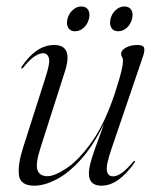

<svg xmlns="http://www.w3.org/2000/svg" viewBox="-20 -580 488 608"><path d="M407 -70Q409 -69 406 -65Q355 8 301 8Q261.5 8 261.5 -31Q261.5 -49 270.8 -78.8Q280 -108.5 291.5 -138.5Q303 -168.5 309 -187.5Q273.5 -115.5 234.2 -72.8Q195 -30 157.2 -11Q119.5 8 88.5 8Q44 8 40 -25.5Q36 -59 53 -112L123.5 -333Q139.5 -381.5 134.8 -396.5Q130 -411.5 116.5 -411.5Q105.5 -411.5 90.5 -402.2Q75.5 -393 53.5 -366Q50 -362 48 -363Q46 -364 49 -369.5Q95 -437.5 151.5 -437.5Q212 -437.5 186 -355L109 -114.5Q91.5 -60.5 98.8 -41.2Q106 -22 130 -22Q153 -22 191.2 -47.5Q229.5 -73 270.8 -130.8Q312 -188.5 344 -285.5Q360.5 -336.5 365 -357Q369.5 -377.5 369.5 -387.5Q369.5 -395 366.5 -399.2Q363.5 -403.5 363.5 -410Q363.5 -420.5 378.2 -429Q393 -437.5 416 -437.5Q433.5 -437.5 436.2 -428.5Q439 -419.5 433 -402L333.5 -110Q315 -56.5 318.5 -39Q322 -21.5 338 -21.5Q349 -21.5 363.8 -31Q378.5 -40.5 401.5 -67.5Q404.5 -71.5 407 -70ZM217.5 -481Q202.5 -481 196 -492.2Q189.5 -503.5 193.5 -520Q198 -537 210.2 -548.2Q222.5 -559.5 237.5 -559.5Q253 -559.5 259.5 -548.2Q266 -537 261.5 -520Q257.5 -503.5 245.2 -492.2Q233 -481 217.5 -481ZM354 -481Q339 -481 332.5 -492.2Q326 -503.5 330 -520Q334 -537 346.5 -548.2Q359 -559.5 374 -559.5Q389.5 -559.5 396 -548.2Q402.5 -537 398 -520Q394 -503.5 381.8 -492.2Q369.5 -481 354 -481Z"/></svg>

Font: Fraunces 144pt Light
Style: Italic
Weight: 300
Italic angle: -16°
Version: Version 1.000;[0bf87f6ff]